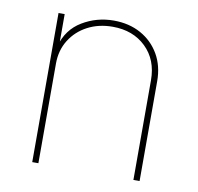

<svg xmlns="http://www.w3.org/2000/svg" viewBox="-67 -619 710 688"><g transform="rotate(10 288.5 -275.0)"><path d="M115.7 -362.8V0H93.3V-542.5H115.7V-425.3H109.9Q127.4 -487.8 179.4 -519Q231.4 -550.3 293.5 -550.3Q349.6 -550.3 392.3 -526.6Q435.1 -502.9 459.5 -460.9Q483.9 -418.9 483.9 -362.8V0H461.4V-362.8Q461.4 -437 414.6 -482.4Q367.7 -527.8 293.5 -527.8Q242.7 -527.8 202.4 -506.6Q162.1 -485.4 138.9 -448Q115.7 -410.6 115.7 -362.8Z"/></g></svg>

Font: Inter 16pt Thin
Style: Regular
Weight: 250
Version: Version 4.001;git-66647c0bb